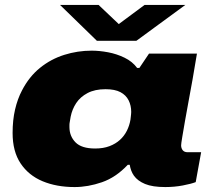

<svg xmlns="http://www.w3.org/2000/svg" viewBox="-20 -745 848 777"><path d="M282 12Q209 12 152.5 -11.5Q96 -35 63.5 -83.5Q31 -132 31 -207Q31 -259 41 -302Q51 -345 69 -379Q98 -435 142 -470.5Q186 -506 240 -523Q294 -540 351 -540Q382 -540 417 -533.5Q452 -527 484 -511.5Q516 -496 535 -470H544L583 -528H777L759 -422Q758 -418 753.5 -392Q749 -366 742 -329Q735 -292 728.5 -254.5Q722 -217 717.5 -190Q713 -163 713 -157Q713 -145 719.5 -137Q726 -129 739 -129H794L772 -8Q754 -1 720 5.5Q686 12 649 12Q597 12 567 -0.5Q537 -13 522 -34Q515 -44 511 -55Q507 -66 505 -78H497Q449 -27 392.5 -7.5Q336 12 282 12ZM365 -144Q398 -144 423 -153.5Q448 -163 465.5 -179Q483 -195 493.5 -216Q504 -237 508 -261Q509 -269 509.5 -274Q510 -279 510.5 -283.5Q511 -288 511 -292Q511 -318 500.5 -339Q490 -360 467.5 -372Q445 -384 407 -384Q364 -384 334.5 -368.5Q305 -353 288.5 -328Q272 -303 266 -273Q264 -260 262.5 -252.5Q261 -245 261 -240Q261 -235 261 -231Q261 -194 285.5 -169Q310 -144 365 -144ZM730 -725 532 -580H372L223 -725H379L476 -633H441L565 -725Z"/></svg>

Font: Archivo Expanded Black
Style: Italic
Weight: 900
Width: 7
Italic angle: -10°
Designer: Hector Gatti
Foundry: Omnibus-Type
Version: Version 2.001